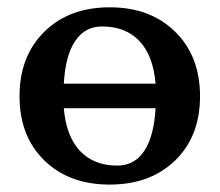

<svg xmlns="http://www.w3.org/2000/svg" viewBox="-20 -495 598 523"><path d="M100.6 -408.4Q168 -475.1 278.8 -475.1Q389.6 -475.1 457.3 -408.4Q524.9 -341.8 524.9 -232.9Q524.9 -124 457.3 -58.1Q389.6 7.8 278.8 7.8Q168 7.8 100.6 -58.1Q33.2 -124 33.2 -232.9Q33.2 -341.8 100.6 -408.4ZM153.8 -200.2Q160.2 -124 197.8 -84Q235.4 -43.9 299.8 -43.9Q346.2 -43.9 372.8 -83.7Q399.4 -123.5 403.8 -200.2ZM153.8 -267.1H403.8Q397.5 -343.3 359.9 -383.1Q322.3 -422.9 257.8 -422.9Q211.4 -422.9 184.8 -383.3Q158.2 -343.8 153.8 -267.1Z"/></svg>

Font: Resagokr
Style: Bold
Weight: 600
Designer: gluk
Foundry: gluk
Version: Version 0.95